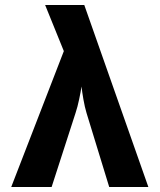

<svg xmlns="http://www.w3.org/2000/svg" viewBox="-20 -750 640 770"><path d="M25 0 236 -545 161 -730H318L575 0H418L327 -297Q320 -320 314.5 -351.5Q309 -383 307 -403Q304 -383 297.5 -352Q291 -321 283 -297L187 0Z"/></svg>

Font: NKDuy Mono ExtraBold
Style: Regular
Weight: 800
Monospace: yes
Designer: NKDuy
Foundry: NKDuy
Version: Version 2.251; ttfautohint (v1.8.4.7-5d5b)